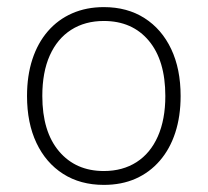

<svg xmlns="http://www.w3.org/2000/svg" viewBox="-20 -512 584 540"><path d="M272 8Q206 8 157.5 -23Q109 -54 82.5 -110Q56 -166 56 -242Q56 -299 71 -345Q86 -391 114.5 -424Q143 -457 183 -474.5Q223 -492 272 -492Q338 -492 386.5 -461Q435 -430 461.5 -374Q488 -318 488 -242Q488 -185 473 -139Q458 -93 429.5 -60Q401 -27 361.5 -9.5Q322 8 272 8ZM272 -31Q325 -31 364 -56Q403 -81 424 -128.5Q445 -176 445 -242Q445 -342 398.5 -397.5Q352 -453 272 -453Q219 -453 180 -428Q141 -403 120 -356Q99 -309 99 -242Q99 -142 146 -86.5Q193 -31 272 -31Z"/></svg>

Font: Nunito ExtraLight
Style: Regular
Weight: 200
Designer: Vernon Adams
Foundry: Vernon Adams
Version: Version 3.602;April 4, 2023;FontCreator 14.0.0.2856 64-bit